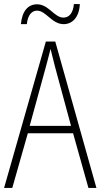

<svg xmlns="http://www.w3.org/2000/svg" viewBox="-20 -918 491 938"><path d="M82 -800H111C116 -847 137 -866 161 -866C205 -866 233 -800 291 -800C333 -800 367 -833 370 -898H341C337 -853 317 -832 290 -832C245 -832 218 -897 161 -897C117 -897 88 -864 82 -800ZM412 0H451L250 -715H204L0 0H40L116 -267H337ZM249 -591 327 -303H125L204 -591C212 -623 220 -649 227 -679C234 -649 242 -621 249 -591Z"/></svg>

Font: Noto Sans Devanagari UI Condensed ExtraLight
Style: Regular
Weight: 200
Width: 3
Designer: Jelle Bosma - Monotype Design Team
Foundry: Monotype Imaging Inc.
Version: Version 2.004